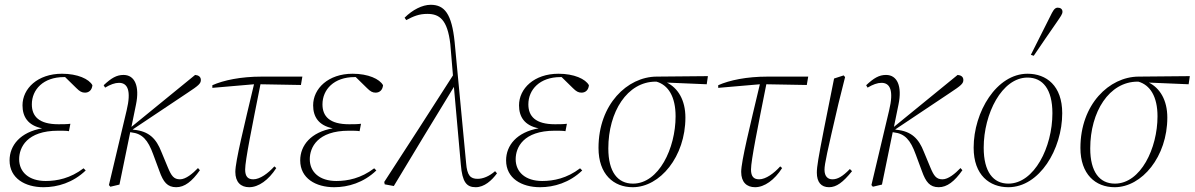

<svg xmlns="http://www.w3.org/2000/svg" viewBox="-20 -770 4990 802"><path d="M162 12C220 12 285 -7 338 -58L329 -67C274 -25 218 -14 171 -14C101 -14 60 -51 60 -105C60 -154 92 -224 223 -224C243 -224 258 -224 268 -222L274 -253C258 -251 241 -251 224 -251C143 -251 113 -284 113 -334C113 -396 161 -448 247 -448H252L299 -402C313 -388 322 -383 335 -383C351 -383 364 -393 366 -414C352 -440 304 -462 239 -462C137 -462 74 -400 74 -330C74 -283 96 -246 156 -234C65 -218 20 -163 20 -100C20 -25 85 12 162 12Z M435 3 441 10 479 1 524 -218 529 -217C574 -212 598 -186 620 -125L646 -55C662 -10 679 12 716 12C751 12 782 -12 815 -59L807 -68C785 -45 756 -21 732 -21C706 -21 696 -35 681 -71L654 -136C633 -190 603 -222 539 -228L534 -229L763 -382C810 -413 819 -421 819 -436C819 -450 808 -456 795 -457L529 -240L548 -333C564 -410 543 -457 496 -457C467 -457 445 -444 413 -414L419 -404C441 -417 460 -424 477 -424C513 -424 529 -392 509 -309C484 -205 460 -101 435 3Z M867 -403 1041 -418C1000 -245 963 -96 963 -52C963 -9 986 12 1021 12C1060 12 1102 -18 1134 -68L1126 -75C1100 -46 1066 -21 1038 -21C1016 -21 1004 -32 1004 -62C1004 -100 1033 -242 1068 -418L1237 -415L1243 -450H1073C986 -450 914 -435 867 -414Z M1376 12C1434 12 1499 -7 1552 -58L1543 -67C1488 -25 1432 -14 1385 -14C1315 -14 1274 -51 1274 -105C1274 -154 1306 -224 1437 -224C1457 -224 1472 -224 1482 -222L1488 -253C1472 -251 1455 -251 1438 -251C1357 -251 1327 -284 1327 -334C1327 -396 1375 -448 1461 -448H1466L1513 -402C1527 -388 1536 -383 1549 -383C1565 -383 1578 -393 1580 -414C1566 -440 1518 -462 1453 -462C1351 -462 1288 -400 1288 -330C1288 -283 1310 -246 1370 -234C1279 -218 1234 -163 1234 -100C1234 -25 1299 12 1376 12Z M1967 12C2003 12 2034 -16 2056 -46L2048 -55C2023 -33 1997 -23 1975 -23C1945 -23 1931 -37 1927 -89L1879 -595C1867 -712 1837 -750 1779 -750C1744 -750 1703 -729 1670 -696L1677 -686C1707 -702 1730 -712 1765 -712C1815 -712 1849 -689 1861 -586L1872 -455C1777 -306 1681 -158 1585 -10L1587 0L1625 7C1708 -132 1792 -269 1876 -407L1905 -82C1911 -9 1929 12 1967 12Z M2236 12C2294 12 2359 -7 2412 -58L2403 -67C2348 -25 2292 -14 2245 -14C2175 -14 2134 -51 2134 -105C2134 -154 2166 -224 2297 -224C2317 -224 2332 -224 2342 -222L2348 -253C2332 -251 2315 -251 2298 -251C2217 -251 2187 -284 2187 -334C2187 -396 2235 -448 2321 -448H2326L2373 -402C2387 -388 2396 -383 2409 -383C2425 -383 2438 -393 2440 -414C2426 -440 2378 -462 2313 -462C2211 -462 2148 -400 2148 -330C2148 -283 2170 -246 2230 -234C2139 -218 2094 -163 2094 -100C2094 -25 2159 12 2236 12Z M2623 12C2737 12 2843 -116 2843 -279C2843 -352 2812 -402 2766 -425L2932 -418L2937 -452L2722 -450C2601 -449 2480 -335 2480 -152C2480 -42 2543 12 2623 12ZM2521 -150C2521 -303 2600 -429 2719 -429H2722C2771 -415 2802 -367 2802 -284C2802 -151 2732 -3 2624 -3C2560 -3 2521 -52 2521 -150Z M2980 -403 3154 -418C3113 -245 3076 -96 3076 -52C3076 -9 3099 12 3134 12C3173 12 3215 -18 3247 -68L3239 -75C3213 -46 3179 -21 3151 -21C3129 -21 3117 -32 3117 -62C3117 -100 3146 -242 3181 -418L3350 -415L3356 -450H3186C3099 -450 3027 -435 2980 -414Z M3443 12C3474 12 3501 -8 3539 -55L3530 -64C3499 -32 3478 -21 3457 -21C3439 -21 3424 -32 3424 -61C3424 -85 3435 -134 3482 -336L3510 -448L3504 -455L3464 -442L3421 -227C3399 -114 3392 -74 3392 -49C3392 -9 3410 12 3443 12Z M3620 3 3626 10 3664 1 3709 -218 3714 -217C3759 -212 3783 -186 3805 -125L3831 -55C3847 -10 3864 12 3901 12C3936 12 3967 -12 4000 -59L3992 -68C3970 -45 3941 -21 3917 -21C3891 -21 3881 -35 3866 -71L3839 -136C3818 -190 3788 -222 3724 -228L3719 -229L3948 -382C3995 -413 4004 -421 4004 -436C4004 -450 3993 -456 3980 -457L3714 -240L3733 -333C3749 -410 3728 -457 3681 -457C3652 -457 3630 -444 3598 -414L3604 -404C3626 -417 3645 -424 3662 -424C3698 -424 3714 -392 3694 -309C3669 -205 3645 -101 3620 3Z M4192 12C4322 12 4417 -147 4417 -297C4417 -412 4351 -462 4272 -462C4143 -462 4047 -303 4047 -153C4047 -38 4114 12 4192 12ZM4192 -3C4129 -3 4089 -52 4089 -153C4089 -295 4165 -446 4272 -446C4336 -446 4376 -397 4376 -297C4376 -155 4300 -3 4192 -3ZM4286 -541 4298 -537C4329 -584 4362 -630 4394 -677C4411 -702 4418 -711 4418 -721C4418 -732 4410 -738 4398 -738C4384 -738 4377 -722 4367 -702C4340 -648 4313 -595 4286 -541Z M4636 12C4750 12 4856 -116 4856 -279C4856 -352 4825 -402 4779 -425L4945 -418L4950 -452L4735 -450C4614 -449 4493 -335 4493 -152C4493 -42 4556 12 4636 12ZM4534 -150C4534 -303 4613 -429 4732 -429H4735C4784 -415 4815 -367 4815 -284C4815 -151 4745 -3 4637 -3C4573 -3 4534 -52 4534 -150Z"/></svg>

Font: Source Serif 4 Display Light
Style: Italic
Weight: 300
Italic angle: -12°
Designer: Frank Grießhammer
Foundry: Adobe Systems Incorporated
Version: Version 4.004;hotconv 1.0.117;makeotfexe 2.5.65602